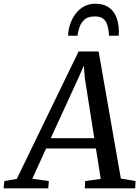

<svg xmlns="http://www.w3.org/2000/svg" viewBox="-85 -1029 766 1049"><path d="M-65.3 0 -61.3 -39.8 6.7 -51.6 344.4 -747.8H453.8L575.3 -53.3L655.8 -39.8L653.5 0H378.4L380.4 -39.8L465.4 -51.6L439 -217.7H166.8L91.3 -52.3L181.8 -39.8L178.6 0ZM192.3 -273.8H430.2L378.6 -601.2L373.1 -670L344.9 -606.3ZM435.4 -1008.6Q473.3 -1008.6 498.4 -995.1Q523.5 -981.7 537.9 -959.6Q552.3 -937.4 558.4 -910.8Q564.5 -884.2 564.5 -857.3Q564.5 -851.4 564.3 -845.3Q564.1 -839.1 563 -833.7H510.3Q510.3 -838.4 510.1 -843.3Q509.8 -848.2 509.1 -853.1Q506.8 -874.8 500.5 -894.5Q494.2 -914.3 478.6 -926.8Q463.1 -939.3 432.6 -939.3Q396.6 -939.3 377.2 -922.4Q357.8 -905.5 349.5 -881.1Q341.2 -856.7 338.4 -833.7H287.2Q287.2 -841.1 287.8 -847.8Q288.5 -854.5 289.5 -861.4Q296.2 -901.5 315.4 -934.9Q334.5 -968.3 364.9 -988.4Q395.3 -1008.6 435.4 -1008.6Z"/></svg>

Font: Merriweather Light
Style: Italic
Weight: 300
Italic angle: -7.8°
Designer: Eben Sorkin
Foundry: Eben Sorkin
Version: Version 2.101